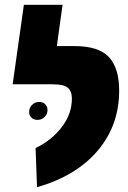

<svg xmlns="http://www.w3.org/2000/svg" viewBox="-20 -764 534 804"><path d="M129 -144Q196 -176 238.5 -231.5Q281 -287 281 -351Q281 -382 264 -396.5Q247 -411 201 -411H33L80 -744H242L218 -571H292Q393 -571 436 -525Q479 -479 479 -385Q479 -239 389 -133Q299 -27 135 20ZM179 -303Q179 -318 169.5 -327.5Q160 -337 144 -337Q126 -337 114 -324.5Q102 -312 102 -296Q102 -281 111.5 -271.5Q121 -262 137 -262Q155 -262 167 -274.5Q179 -287 179 -303Z"/></svg>

Font: FiraGO Heavy
Style: Italic
Weight: 900
Italic angle: -8°
Designer: bBox Type GmbH
Foundry: bBox Type GmbH
Version: Version 1.001